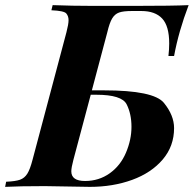

<svg xmlns="http://www.w3.org/2000/svg" viewBox="-62 -728 755 748"><path d="M215.8 -60.5Q215.8 -22.9 269.5 -22.9Q323.2 -22.9 365.2 -52.7Q407.2 -82.5 428.7 -133.1Q450.2 -183.6 450.2 -233.9Q450.2 -284.2 431.4 -321.5Q412.6 -358.9 313 -358.9H291.5L224.1 -106Q215.8 -74.7 215.8 -60.5ZM138.2 -688 143.1 -708Q220.7 -705.1 297.9 -705.1H465.8Q609.9 -705.1 672.9 -708Q633.8 -605.5 616.2 -509.8H594.2Q597.2 -536.1 597.2 -558.6Q597.2 -626.5 569.8 -655.8Q542.5 -685.1 488.8 -685.1H451.2Q418.5 -685.1 401.9 -679.2Q385.3 -673.3 375 -656.2Q364.7 -639.2 356 -602.1L295.9 -376H342.8Q537.1 -376 576.7 -327.1Q616.2 -278.3 616.2 -229Q616.2 -158.7 572 -106.7Q527.8 -54.7 452.9 -27.3Q377.9 0 288.1 0L112.8 -2.9Q12.2 -2.9 -42 0L-38.1 -20Q-2 -21.5 15.9 -27.8Q33.7 -34.2 44.4 -51.3Q55.2 -68.4 64.9 -106L196.8 -602.1Q205.1 -633.8 205.1 -649.4Q205.1 -665 196.3 -675.5Q187.5 -686 138.2 -688Z"/></svg>

Font: PlayfairDisplay-BoldItalic
Style: Bold Italic
Weight: 700
Italic angle: -14.9847°
Designer: Claus Eggers Sørensen
Foundry: Claus Eggers Sørensen
Version: Version 1.002;PS 001.002;hotconv 1.0.70;makeotf.lib2.5.58329